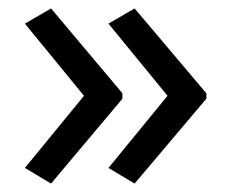

<svg xmlns="http://www.w3.org/2000/svg" viewBox="-20 -491 549 455"><path d="M469 -257 299 -56 237 -93 377 -264 237 -435 299 -471 469 -270ZM270 -257 101 -56 39 -93 179 -264 39 -435 101 -471 270 -270Z"/></svg>

Font: Noto Sans Samaritan
Style: Regular
Weight: 400
Designer: Monotype Design Team
Foundry: Monotype Imaging Inc.
Version: Version 2.001; ttfautohint (v1.8.4.7-5d5b)